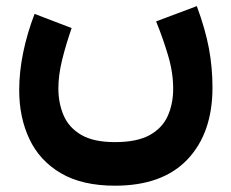

<svg xmlns="http://www.w3.org/2000/svg" viewBox="-20 -379 741 615"><path d="M348.1 76.2Q418.9 76.2 459.5 53.7Q500 31.2 517.3 -7.6Q534.7 -46.4 534.7 -95.2Q534.7 -147.5 517.8 -203.4Q501 -259.3 480 -310.5L610.4 -359.4Q637.7 -285.6 649.2 -224.1Q660.6 -162.6 660.6 -98.6Q660.6 46.9 580.8 131.3Q501 215.8 348.1 215.8Q243.2 215.8 175 175.8Q106.9 135.7 74.2 66.4Q41.5 -2.9 41.5 -90.3Q41.5 -148.4 54.2 -210.4Q66.9 -272.5 90.8 -334.5L209.5 -289.1Q191.4 -237.3 179.2 -188Q167 -138.7 167 -95.7Q167 -48.8 183.6 -9.8Q200.2 29.3 239.7 52.7Q279.3 76.2 348.1 76.2Z"/></svg>

Font: Vazirmatn FD NL ExtraBold
Style: Regular
Weight: 800
Designer: Saber Rastikerdar
Foundry: Saber Rastikerdar
Version: Version 33.003